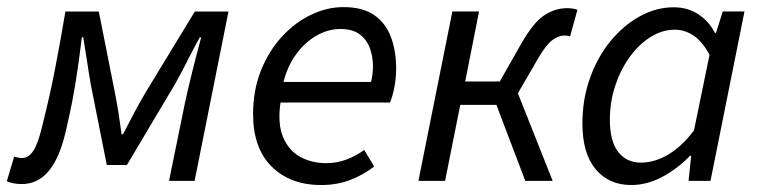

<svg xmlns="http://www.w3.org/2000/svg" viewBox="-46 -519 2189 551"><path d="M16.1 9.2Q4.3 9.2 -6.9 7.1Q-18 5 -26.5 1.4L-5.4 -69.5Q-0.4 -68.5 5.2 -67Q10.7 -65.5 16.7 -65.5Q36.7 -65.5 50.3 -87.4Q64 -109.2 75.5 -158.5Q96.5 -241.4 112.2 -322.4Q128 -403.5 141.7 -486H237.5L283.1 -256.4Q288.9 -227.7 293.9 -196.2Q298.8 -164.7 303 -133.7H307Q323.3 -165.7 340 -197Q356.8 -228.4 373.9 -257.2L513.1 -486H609.7L512.5 0H439.1L485.2 -225.8Q488.8 -242.4 494.2 -265.4Q499.5 -288.3 506 -314.4Q512.4 -340.4 519.1 -365.8Q525.7 -391.1 531.3 -411.9H527.3Q509.1 -379 491.8 -344.5Q474.4 -310.1 456.6 -278.2L318.2 -45.5H260.5L214.9 -274.5Q208.9 -308.6 203.9 -342.7Q198.9 -376.8 192.9 -411.9H188.9Q182.7 -361.8 176.5 -318.3Q170.2 -274.7 162 -231.5Q153.7 -188.2 141.6 -137.3Q124 -63.8 93.1 -27.3Q62.2 9.2 16.1 9.2Z M875.6 12Q786.8 12 733.5 -41.1Q680.3 -94.1 680.3 -191.4Q680.3 -260 702.8 -316.5Q725.3 -373 763 -413.8Q800.6 -454.6 846.6 -476.6Q892.5 -498.6 939.7 -498.6Q995 -498.6 1028.1 -475.6Q1061.1 -452.5 1076 -412.4Q1090.9 -372.2 1090.9 -322Q1090.9 -302.3 1088.2 -283.2Q1085.5 -264.1 1081.3 -248.9Q1077 -233.6 1073.4 -224.8H759Q750.2 -163.8 766.4 -125.3Q782.7 -86.8 815.6 -68.8Q848.4 -50.8 889.9 -50.8Q921.1 -50.8 949.1 -61.5Q977 -72.1 999.1 -88.7L1027.9 -41.2Q999 -18.4 960.5 -3.2Q922 12 875.6 12ZM767.5 -283.9H1018.9Q1021.3 -294.7 1022.8 -305.5Q1024.3 -316.3 1024.3 -328.6Q1024.3 -356.5 1015.5 -380.7Q1006.6 -405 986.3 -420.4Q966 -435.8 931 -435.8Q895.8 -435.8 862.7 -417Q829.6 -398.3 804.4 -364.1Q779.3 -329.9 767.5 -283.9Z M1154.8 0 1252.2 -486.1H1328.8L1289 -285.3H1388.4L1450.1 -394.1Q1485.8 -456.1 1517 -475.8Q1548.1 -495.6 1581.6 -495.6Q1598.3 -495.6 1611.1 -490.8L1589.9 -414.3Q1585.9 -416.3 1582.1 -416.6Q1578.4 -417 1572.9 -417Q1557.1 -417 1539.3 -404.1Q1521.5 -391.3 1497.6 -350.2L1440.2 -251.3L1540 0H1461.4L1378.6 -218.1H1274.9L1231.3 0Z M1765.4 12Q1701.3 12 1663.3 -33.5Q1625.4 -78.9 1625.4 -164.4Q1625.4 -234.2 1647.1 -294.9Q1668.7 -355.6 1706.2 -401.2Q1743.7 -446.7 1790.6 -472.4Q1837.5 -498.1 1887.6 -498.1Q1927.2 -498.1 1957.9 -478.1Q1988.7 -458.1 2005.5 -424.7H2008.8L2028.2 -486.1H2090.5L1993 0H1930L1937.6 -72.1H1934.3Q1898.8 -35 1854.8 -11.5Q1810.9 12 1765.4 12ZM1793.1 -52.3Q1832.1 -52.3 1871.1 -75.1Q1910.2 -97.9 1945.6 -144.8L1990.2 -361.7Q1969.2 -400.7 1943.9 -417.2Q1918.6 -433.8 1890.7 -433.8Q1854.2 -433.8 1820.6 -412.6Q1787 -391.3 1760.9 -355.2Q1734.8 -319.2 1719.5 -272.8Q1704.2 -226.4 1704.2 -175.6Q1704.2 -113.2 1728.4 -82.7Q1752.5 -52.3 1793.1 -52.3Z"/></svg>

Font: Source Sans Variable
Style: Italic
Weight: 200
Italic angle: -11°
Designer: Paul D. Hunt
Foundry: Adobe Systems Incorporated
Version: Version 3.006;hotconv 1.0.111;makeotfexe 2.5.65597